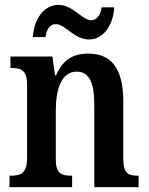

<svg xmlns="http://www.w3.org/2000/svg" viewBox="-20 -768 612 788"><path d="M345 -606C406 -606 445 -667 449 -738H397C394 -711 380 -685 354 -685C317 -685 280 -748 220 -748C158 -748 119 -686 115 -616H167C170 -643 182 -669 209 -669C248 -669 284 -606 345 -606ZM19 0H276V-47H272C233 -47 209 -55 209 -113V-315C209 -398 230 -474 295 -474C349 -474 367 -423 367 -338V0H549V-47H545C506 -47 486 -56 486 -118V-352C486 -489 435 -548 343 -548C277 -548 238 -521 210 -459H206L195 -536H23V-489H28C65 -489 91 -480 91 -422V-118C91 -56 64 -47 25 -47H19Z"/></svg>

Font: Noto Serif Georgian Condensed SemiBold
Style: Regular
Weight: 600
Width: 3
Designer: Monotype Design Team, Akaki Razmadze
Foundry: Google LLC
Version: Version 2.003